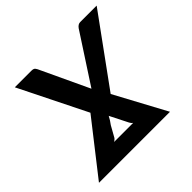

<svg xmlns="http://www.w3.org/2000/svg" viewBox="-161 -814 980 980"><g transform="rotate(-45 329.0 -324.0)"><path d="M248.5 -283.7 67.4 -648.4H187.5Q199.2 -648.4 204.3 -644.8Q209.5 -641.1 214.8 -631.3L338.9 -366.7L511.2 -631.3Q523.4 -647.9 538.6 -647.9H657.7L389.2 -278.3L539.1 0H26.4ZM303.2 -206.5Q297.9 -195.8 291.3 -185.5Q284.7 -175.3 277.3 -165.5L243.7 -105.5Q237.3 -97.7 228.5 -92.8H365.7Q357.4 -99.1 352.5 -108.9Z"/></g></svg>

Font: Carlito
Style: Bold Italic
Weight: 700
Italic angle: -7°
Designer: Lukasz Dziedzic
Foundry: tyPoland Lukasz Dziedzic
Version: Version 1.104